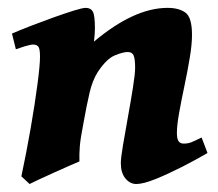

<svg xmlns="http://www.w3.org/2000/svg" viewBox="-20 -440 543 478"><path d="M496.6 -59.1Q469.2 -43 434.3 -25.1Q399.4 -7.3 368.2 5.4Q336.9 18.1 319.3 18.1Q303.7 18.1 292.2 4.2Q280.8 -9.8 280.8 -33.7Q280.8 -45.9 286.1 -78.1Q291.5 -110.4 298.6 -149.4Q305.7 -188.5 311 -222.2Q316.4 -255.9 316.4 -271Q316.4 -293 312.7 -301.8Q309.1 -310.5 297.9 -310.5Q286.1 -310.5 265.6 -302Q245.1 -293.5 223.1 -260.3Q210 -239.3 202.9 -208.7Q195.8 -178.2 188 -134.8Q180.2 -94.7 178.7 -75.7Q177.2 -56.6 177.7 -38.1Q171.4 -35.6 153.8 -27.8Q136.2 -20 115 -10.5Q93.8 -1 76.4 7.1Q59.1 15.1 53.7 18.1L33.2 -1Q45.9 -60.5 56.4 -121.1Q66.9 -181.6 73.2 -229.7Q79.6 -277.8 79.6 -298.8Q79.6 -319.3 75.2 -324.2Q70.8 -329.1 62.5 -329.1Q56.2 -329.1 41 -324.5Q25.9 -319.8 19.5 -317.4L9.8 -356.4Q28.8 -364.7 56.6 -375.5Q84.5 -386.2 113 -396.5Q141.6 -406.7 163.6 -413.6Q185.5 -420.4 193.4 -420.4Q206.1 -420.4 211.2 -410.9Q216.3 -401.4 216.3 -369.6Q216.3 -355.5 213.9 -336.4Q314 -420.4 397 -420.4Q425.8 -420.4 441.9 -408.4Q458 -396.5 458 -353Q458 -329.6 452.4 -295.9Q446.8 -262.2 439.2 -226.3Q431.6 -190.4 426 -159.2Q420.4 -127.9 420.4 -109.4Q420.4 -94.2 424.6 -88.4Q428.7 -82.5 437.5 -82.5Q447.8 -82.5 456.5 -85.9Q465.3 -89.4 481.9 -97.7Z"/></svg>

Font: Dai Banna SIL
Style: Bold Italic
Weight: 700
Italic angle: -11°
Designer: Victor Gaultney
Foundry: SIL International
Version: Version 4.000